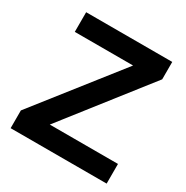

<svg xmlns="http://www.w3.org/2000/svg" viewBox="-158 -822 928 956"><g transform="rotate(30 305.5 -344.0)"><path d="M582 -113V0H30V-102L402 -575H67V-688H562V-588L190 -113Z"/></g></svg>

Font: Libra Sans
Style: Bold
Weight: 700
Foundry: Context Ltd
Version: Version 1.000